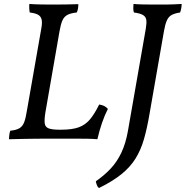

<svg xmlns="http://www.w3.org/2000/svg" viewBox="-20 -699 936 968"><path d="M25 3Q26 -8 27 -19Q28 -30 32 -40Q62 -43 78 -52.5Q94 -62 102 -83Q110 -104 116 -143L188 -554Q194 -586 189.5 -602Q185 -618 170.5 -625.5Q156 -633 130 -636Q128 -646 127.5 -657.5Q127 -669 128 -679Q156 -677 185.5 -676.5Q215 -676 246 -676Q277 -676 311.5 -676.5Q346 -677 375 -678Q375 -666 373 -655Q371 -644 367 -636Q337 -633 320 -624Q303 -615 294.5 -595.5Q286 -576 280 -541L209 -133Q203 -96 205.5 -77Q208 -58 226 -51.5Q244 -45 281 -45H287Q343 -45 376.5 -57Q410 -69 433.5 -97Q457 -125 480 -172Q494 -170 504.5 -165Q515 -160 524 -150Q508 -119 494.5 -80Q481 -41 471 3Q452 1 420.5 0.5Q389 0 352 0Q315 0 279 0Q251 0 218.5 0Q186 0 153 0.5Q120 1 87.5 1.5Q55 2 25 3ZM653 -679Q674 -677 706 -676.5Q738 -676 769 -676Q797 -676 816.5 -676Q836 -676 854.5 -677Q873 -678 896 -679Q895 -654 888 -636Q861 -632 845.5 -623.5Q830 -615 821.5 -596.5Q813 -578 807 -544L733 -120Q721 -50 705.5 3.5Q690 57 663.5 100Q637 143 592.5 179Q548 215 479 249Q472 244 468.5 234.5Q465 225 463 215Q505 186 537.5 151.5Q570 117 592 70.5Q614 24 625 -39L715 -554Q720 -583 717.5 -599Q715 -615 700.5 -623.5Q686 -632 655 -636Q652 -646 652 -656.5Q652 -667 653 -679Z"/></svg>

Font: Vollkorn
Style: Italic
Weight: 400
Italic angle: -11°
Designer: Friedrich Althausen
Foundry: Friedrich Althausen
Version: Version 5.001